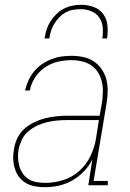

<svg xmlns="http://www.w3.org/2000/svg" viewBox="-20 -770 540 798"><path d="M167 8Q146 8 126 4.5Q106 1 89 -8.5Q72 -18 60 -33.5Q48 -49 42 -68Q36 -87 35 -107.5Q34 -128 38 -149Q41 -172 51.5 -194.5Q62 -217 80 -233.5Q98 -250 120.5 -261Q143 -272 166.5 -278Q190 -284 213 -286.5Q236 -289 259 -289H394L404 -344Q407 -366 407.5 -388.5Q408 -411 403 -431.5Q398 -452 387 -469.5Q376 -487 359 -498.5Q342 -510 320.5 -515Q299 -520 277 -520Q249 -520 220.5 -513.5Q192 -507 167 -490Q142 -473 125.5 -447.5Q109 -422 104 -394H84Q89 -415 98 -435Q107 -455 121 -472.5Q135 -490 154 -503Q173 -516 193.5 -524Q214 -532 235 -535Q256 -538 277 -538Q302 -538 326 -533Q350 -528 369.5 -515Q389 -502 402.5 -482.5Q416 -463 422 -440Q428 -417 427.5 -391.5Q427 -366 423 -341L369 -18H428V0H347L364 -108Q351 -81 329 -58Q307 -35 280.5 -20Q254 -5 225 1.5Q196 8 167 8ZM168 -10Q205 -10 242.5 -21.5Q280 -33 309.5 -59.5Q339 -86 356 -121.5Q373 -157 379 -194L391 -271H259Q238 -271 217 -269Q196 -267 175 -262Q154 -257 134 -247.5Q114 -238 97 -223.5Q80 -209 70.5 -188.5Q61 -168 57 -148Q54 -130 55 -112Q56 -94 61 -77.5Q66 -61 76 -47Q86 -33 100.5 -24.5Q115 -16 132.5 -13Q150 -10 168 -10ZM165 -610Q168 -628 173.5 -646Q179 -664 189.5 -680.5Q200 -697 214 -711Q228 -725 245.5 -734Q263 -743 281 -746.5Q299 -750 318 -750Q345 -750 369.5 -741Q394 -732 409 -711.5Q424 -691 426.5 -664Q429 -637 425 -610H405Q409 -633 407 -656Q405 -679 392.5 -697Q380 -715 359 -723.5Q338 -732 315 -732Q299 -732 283 -729Q267 -726 252.5 -718Q238 -710 226 -697.5Q214 -685 205.5 -671Q197 -657 192 -641.5Q187 -626 185 -610Z"/></svg>

Font: Iosevka Curly Slab ThObl
Style: Regular
Weight: 100
Italic angle: -9°
Monospace: yes
Designer: Belleve Invis
Foundry: Belleve Invis
Version: Version 11.0.0; ttfautohint (v1.8.3)